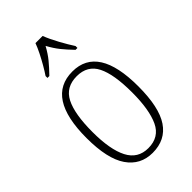

<svg xmlns="http://www.w3.org/2000/svg" viewBox="-236 -842 928 928"><g transform="rotate(-45 228.5 -378.0)"><path d="M228 10Q145 10 98.5 -57.5Q52 -125 52 -267Q52 -543 231 -543Q406 -543 406 -267Q406 -124 361 -57Q316 10 228 10ZM229 -21Q304 -21 334 -85Q364 -149 364 -267Q364 -391 333.5 -451.5Q303 -512 230 -512Q155 -512 124 -451Q93 -390 93 -267Q93 -147 125.5 -84Q158 -21 229 -21ZM124 -619Q137 -638 152 -664Q167 -690 180.5 -717Q194 -744 202 -766H251Q264 -732 287 -690Q310 -648 329 -619V-606H316Q287 -636 266.5 -661.5Q246 -687 227 -722Q208 -687 187 -661.5Q166 -636 137 -606H124Z"/></g></svg>

Font: Noto Serif Tamil Condensed ExtraLight
Style: Regular
Weight: 200
Width: 3
Designer: Indian Type Foundry, Tom Grace, and the Monotype Design Team
Foundry: Monotype Imaging Inc.
Version: Version 2.004; ttfautohint (v1.8.4.7-5d5b)